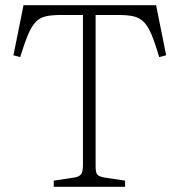

<svg xmlns="http://www.w3.org/2000/svg" viewBox="-20 -723 694 743"><path d="M188 0V-24L268 -36Q282 -38 291.5 -46Q301 -54 301 -84V-665H216Q181 -665 158 -660Q135 -655 119 -639Q103 -623 89 -590Q75 -557 58 -502L32 -509L71 -703H584L623 -509L596 -502Q580 -557 566 -590Q552 -623 535.5 -639Q519 -655 496 -660Q473 -665 438 -665H350V-80Q350 -55 356.5 -47.5Q363 -40 384 -36L464 -24V0Z"/></svg>

Font: Literata 18pt ExtraLight
Style: Regular
Weight: 250
Designer: Latin by Veronika Burian and Jose Scaglione. Greek by Irene Vlachou. Cyrillic by Vera Evstafieva.
Foundry: TypeTogether
Version: Version 3.103;gftools[0.9.29]